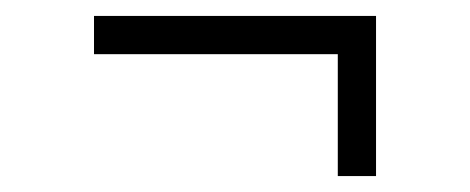

<svg xmlns="http://www.w3.org/2000/svg" viewBox="-20 -363 590 241"><path d="M98 -295V-343H452V-142H404V-295Z"/></svg>

Font: Gilda Display
Style: Regular
Weight: 400
Designer: Eduardo Rodriguez Tunni
Foundry: Eduardo Rodriguez Tunni
Version: Version 1.002; ttfautohint (v1.8.4.7-5d5b);gftools[0.9.22]